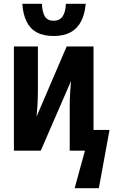

<svg xmlns="http://www.w3.org/2000/svg" viewBox="-20 -791 603 1008"><path d="M372 197 426 0H346V-220Q346 -244 346.5 -268Q347 -292 349 -316.5Q351 -341 353 -366L194 0H53V-547H179V-330Q179 -306 178.5 -282.5Q178 -259 176.5 -234Q175 -209 172 -179L330 -547H471V-109H555L499 197ZM262 -602Q209 -602 174 -620.5Q139 -639 120 -677Q101 -715 97 -771H200Q202 -726 216 -704Q230 -682 262 -682Q292 -682 308 -704Q324 -726 326 -771H430Q425 -715 405 -677.5Q385 -640 349.5 -621Q314 -602 262 -602Z"/></svg>

Font: Noto Sans Display ExtraCondensed
Style: Bold
Weight: 700
Width: 2
Designer: Monotype Design Team
Foundry: Monotype Imaging Inc.
Version: Version 2.003